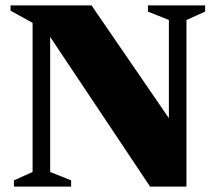

<svg xmlns="http://www.w3.org/2000/svg" viewBox="-20 -690 801 710"><path d="M100.5 -54V-605.5L19 -650.5V-670H318.5L604.5 -253V-616L527 -647V-670H738.5V-647L669.5 -616V0H535L165.5 -553.5V-54L243 -23V0H31.5V-23Z"/></svg>

Font: Newsreader 16pt ExtraBold
Style: Regular
Weight: 800
Designer: Hugues Gentile
Foundry: Production Type
Version: Version 1.003; ttfautohint (v1.8.3)